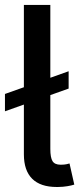

<svg xmlns="http://www.w3.org/2000/svg" viewBox="-21 -747 318 771"><path d="M211.3 3.9H207Q141.3 3.9 108.1 -29.3Q74.9 -62.5 74.9 -127.1V-327.1L-1.1 -300.1V-369.7L74.9 -396.7V-727.3H181.1V-434.7L254.6 -460.9V-391.3L181.1 -365.1V-149.1Q181.1 -114 190 -99.8Q198.9 -85.6 222.3 -85.6H224.8Q238.6 -85.9 245.6 -87.5Q252.5 -89.1 258.2 -90.6L277.3 -5.7Q266.3 -2.1 249.5 0.7Q232.6 3.6 211.3 3.9Z"/></svg>

Font: Linik Sans Medium
Style: Regular
Weight: 500
Designer: Rasmus Andersson (font), Cristiano Sobral (main changes)
Foundry: rsms
Version: Version 3.018;June 1, 2022;FontCreator 14.0.0.2814 64-bit; t